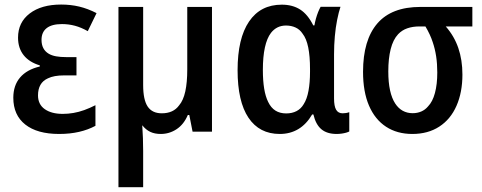

<svg xmlns="http://www.w3.org/2000/svg" viewBox="-20 -570 2086 831"><path d="M235.8 9.8Q141.1 9.8 89.4 -31Q37.6 -71.8 37.6 -147Q37.6 -200.2 66.9 -234.6Q96.2 -269 152.3 -282.2V-287.1Q106.4 -300.8 82.3 -331.3Q58.1 -361.8 58.1 -407.2Q58.1 -473.1 108.6 -511.7Q159.2 -550.3 244.6 -550.3Q286.1 -550.3 323 -541.5Q359.9 -532.7 397.9 -513.2L359.9 -435.1Q331.5 -451.2 304.4 -458.5Q277.3 -465.8 248.5 -465.8Q204.1 -465.8 181.9 -448.2Q159.7 -430.7 159.7 -397.5Q159.7 -356 190.9 -337.4Q204.1 -329.6 222.9 -326.2Q241.7 -322.8 266.6 -322.8H311V-243.7H257.3Q213.4 -243.7 187.5 -231Q165.5 -221.2 155 -202.6Q144.5 -184.1 144.5 -157.2Q144.5 -118.2 173.6 -97.7Q202.6 -77.1 251.5 -77.1Q274.9 -77.1 297.9 -81.1Q320.8 -85 344.5 -93.5Q368.2 -102.1 393.1 -114.7V-25.4Q361.3 -8.3 322.3 0.7Q283.2 9.8 235.8 9.8Z M492.7 240.2V-540H599.6V-201.7Q599.6 -138.2 619.1 -108.9Q638.7 -79.6 680.2 -79.6Q730.5 -79.6 755.4 -114.3Q773.4 -135.3 782 -174.3Q790.5 -213.4 790.5 -269.5V-540H897.5V0H813.5L799.3 -72.3H793Q775.4 -31.2 744.1 -10.7Q712.9 9.8 675.8 9.8Q649.4 9.8 630.4 0.7Q611.3 -8.3 596.2 -27.3H595.7Q597.7 0.5 598.6 27.8Q599.6 55.2 599.6 83V240.2Z M1190.9 9.8Q1102.5 9.8 1055.4 -60.5Q1008.3 -130.9 1008.3 -266.1Q1008.3 -403.8 1057.9 -476.8Q1107.4 -549.8 1199.7 -549.8Q1246.1 -549.8 1279.1 -528.8Q1312 -507.8 1335.9 -460H1340.8Q1343.3 -474.6 1347.4 -489.5Q1351.6 -504.4 1356.9 -517.8Q1362.3 -531.2 1367.7 -540.5H1453.6Q1445.8 -517.1 1439.2 -484.1Q1432.6 -451.2 1429.2 -412.8Q1425.8 -374.5 1425.8 -335V-143.6Q1425.8 -110.4 1434.8 -95Q1443.8 -79.6 1462.9 -79.6Q1478.5 -79.6 1491.7 -84.5V-1Q1487.3 1.5 1478.3 4.2Q1469.2 6.8 1458.3 8.3Q1447.3 9.8 1437 9.8Q1395.5 9.8 1371.1 -10.5Q1346.7 -30.8 1336.4 -74.7H1331.1Q1306.2 -32.2 1271 -11.2Q1235.8 9.8 1190.9 9.8ZM1218.8 -79.1Q1244.1 -79.1 1263.4 -89.1Q1282.7 -99.1 1294.4 -119.1Q1308.6 -141.1 1315.2 -177Q1321.8 -212.9 1321.8 -259.3V-271Q1321.8 -326.7 1314 -365Q1306.2 -403.3 1289.6 -424.3Q1277.8 -442.4 1259.3 -450.9Q1240.7 -459.5 1217.8 -459.5Q1177.7 -459.5 1152.8 -427.7Q1135.3 -404.8 1126.5 -364.5Q1117.7 -324.2 1117.7 -267.1Q1117.7 -174.8 1140.6 -128.9Q1152.8 -103.5 1172.1 -91.3Q1191.4 -79.1 1218.8 -79.1Z M1764.6 9.8Q1698.7 9.8 1650.9 -21.5Q1603 -52.7 1577.1 -112.8Q1551.3 -172.9 1551.3 -259.3Q1551.3 -396.5 1613 -468.3Q1674.8 -540 1799.3 -540H2024.4V-455.6H1909.2Q1945.8 -414.1 1963.6 -362.3Q1981.4 -310.5 1981.4 -247.1Q1981.4 -170.4 1955.8 -112.1Q1930.2 -53.7 1881.3 -22Q1832.5 9.8 1764.6 9.8ZM1766.1 -80.1Q1786.1 -80.1 1803.2 -87.4Q1820.3 -94.7 1832.5 -109.4Q1852.5 -129.9 1862.5 -167.5Q1872.6 -205.1 1872.6 -256.3Q1872.6 -293.9 1867.7 -326.2Q1862.8 -358.4 1853 -387.2Q1842.3 -420.4 1821.3 -455.6H1795.9Q1766.1 -455.6 1742.9 -447.5Q1719.7 -439.5 1703.1 -421.9Q1681.2 -398.4 1670.9 -357.4Q1660.6 -316.4 1660.6 -261.2Q1660.6 -213.4 1668.2 -179Q1675.8 -144.5 1690.4 -122.1Q1704.1 -101.1 1723.1 -90.6Q1742.2 -80.1 1766.1 -80.1Z"/></svg>

Font: Open Sans
Style: Regular
Weight: 600
Width: 3
Foundry: Ascender Corporation
Version: Version 1.000